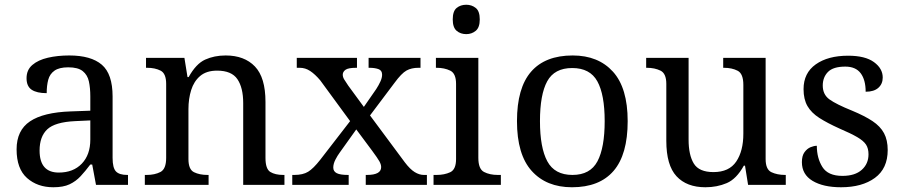

<svg xmlns="http://www.w3.org/2000/svg" viewBox="-20 -780 3809 810"><path d="M205 10Q138 10 94 -29Q50 -68 50 -150Q50 -230 106.5 -268Q163 -306 278 -310L361 -313V-373Q361 -409 355 -436.5Q349 -464 329 -480Q309 -496 268 -496Q230 -496 210 -482Q190 -468 183.5 -443.5Q177 -419 177 -387Q135 -387 113.5 -401.5Q92 -416 92 -450Q92 -485 116.5 -506Q141 -527 182 -536.5Q223 -546 272 -546Q364 -546 409.5 -507Q455 -468 455 -373V-114Q455 -72 469 -57Q483 -42 517 -42H520V0H385L369 -86H361Q340 -58 320 -36.5Q300 -15 273.5 -2.5Q247 10 205 10ZM228 -52Q289 -52 325 -89.5Q361 -127 361 -191V-272L297 -269Q212 -265 179.5 -234.5Q147 -204 147 -145Q147 -52 228 -52Z M591 0V-42H599Q633 -42 657 -54.5Q681 -67 681 -114V-426Q681 -470 657.5 -482Q634 -494 601 -494H596V-536H758L771 -455H776Q807 -511 845.5 -528.5Q884 -546 932 -546Q1011 -546 1055.5 -499.5Q1100 -453 1100 -350V-114Q1100 -67 1120.5 -54.5Q1141 -42 1175 -42H1180V0H1006V-345Q1006 -410 981.5 -446Q957 -482 896 -482Q851 -482 824.5 -459.5Q798 -437 786.5 -400Q775 -363 775 -320V-109Q775 -65 798.5 -53.5Q822 -42 855 -42H860V0Z M1213 0V-42H1222Q1258 -42 1280 -55.5Q1302 -69 1331 -106L1457 -269L1331 -441Q1309 -467 1288.5 -480.5Q1268 -494 1245 -494H1232V-536H1486V-494H1483Q1449 -494 1437.5 -485.5Q1426 -477 1426 -465Q1426 -455 1432 -445Q1438 -435 1449 -419L1515 -329L1567 -404Q1578 -421 1585 -436.5Q1592 -452 1592 -465Q1592 -483 1576.5 -488.5Q1561 -494 1538 -494H1535V-536H1754V-494H1745Q1716 -494 1695 -482.5Q1674 -471 1644 -430L1541 -293L1688 -95Q1710 -66 1729.5 -54Q1749 -42 1768 -42H1781V0H1523V-42H1528Q1588 -42 1588 -75Q1588 -86 1580.5 -99.5Q1573 -113 1550 -144L1483 -234L1413 -136Q1404 -124 1395 -106.5Q1386 -89 1386 -73Q1386 -57 1400.5 -49.5Q1415 -42 1448 -42H1451V0Z M1947 -636Q1923 -636 1906.5 -650Q1890 -664 1890 -698Q1890 -733 1906.5 -746.5Q1923 -760 1947 -760Q1970 -760 1987 -746.5Q2004 -733 2004 -698Q2004 -664 1987 -650Q1970 -636 1947 -636ZM1809 0V-42H1822Q1855 -42 1879.5 -53.5Q1904 -65 1904 -109V-426Q1904 -470 1879.5 -482Q1855 -494 1822 -494H1819V-536H1998V-114Q1998 -67 2022 -54.5Q2046 -42 2080 -42H2093V0Z M2393 10Q2285 10 2223 -59Q2161 -128 2161 -269Q2161 -409 2220.5 -477.5Q2280 -546 2396 -546Q2504 -546 2566 -477.5Q2628 -409 2628 -269Q2628 -128 2568.5 -59Q2509 10 2393 10ZM2395 -42Q2470 -42 2500.5 -99.5Q2531 -157 2531 -269Q2531 -381 2500 -437Q2469 -493 2394 -493Q2319 -493 2288.5 -437Q2258 -381 2258 -269Q2258 -157 2289 -99.5Q2320 -42 2395 -42Z M2956 10Q2877 10 2834 -36.5Q2791 -83 2791 -186V-426Q2791 -470 2766.5 -482Q2742 -494 2709 -494H2706V-536H2885V-191Q2885 -126 2907 -90Q2929 -54 2990 -54Q3056 -54 3086 -98.5Q3116 -143 3116 -216V-422Q3116 -469 3092 -481.5Q3068 -494 3034 -494H3031V-536H3210V-109Q3210 -65 3234.5 -53.5Q3259 -42 3292 -42H3295V0H3136L3123 -81H3118Q3087 -25 3046 -7.5Q3005 10 2956 10Z M3528 10Q3453 10 3408 -17Q3363 -44 3363 -96Q3363 -123 3374 -138Q3385 -153 3399.5 -159Q3414 -165 3426 -165Q3426 -113 3449.5 -75.5Q3473 -38 3534 -38Q3587 -38 3615.5 -63.5Q3644 -89 3644 -129Q3644 -154 3633.5 -170Q3623 -186 3596.5 -201.5Q3570 -217 3521 -238Q3470 -261 3436.5 -282.5Q3403 -304 3386.5 -332.5Q3370 -361 3370 -404Q3370 -472 3421.5 -508.5Q3473 -545 3558 -545Q3630 -545 3667 -518Q3704 -491 3704 -453Q3704 -426 3685.5 -409.5Q3667 -393 3632 -393Q3632 -443 3611 -471Q3590 -499 3546 -499Q3495 -499 3473 -476.5Q3451 -454 3451 -419Q3451 -381 3479.5 -360.5Q3508 -340 3575 -313Q3628 -291 3661 -269Q3694 -247 3709.5 -218Q3725 -189 3725 -147Q3725 -69 3671 -29.5Q3617 10 3528 10Z"/></svg>

Font: Noto Serif Yezidi
Style: Regular
Weight: 400
Designer: Dalton Maag Ltd
Foundry: Dalton Maag Ltd
Version: Version 1.001; ttfautohint (v1.8.4.7-5d5b)